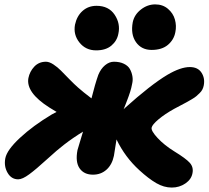

<svg xmlns="http://www.w3.org/2000/svg" viewBox="-20 -784 941 865"><path d="M663.1 -559.1Q617.2 -559.1 592.5 -594.2Q567.9 -629.4 578.1 -684.1Q585.4 -718.3 615 -741.2Q644.5 -764.2 679.2 -764.2Q713.4 -764.2 736.8 -744.1Q760.3 -724.1 768.1 -695.8Q775.9 -667.5 770 -639.2Q763.7 -605 736.6 -582Q709.5 -559.1 663.1 -559.1ZM413.1 -557.1Q366.2 -557.1 337.9 -592.5Q309.6 -627.9 317.9 -672.9Q326.2 -711.9 352.1 -734.9Q377.9 -757.8 415 -757.8Q469.7 -757.8 496.6 -717.5Q523.4 -677.2 513.2 -631.8Q507.3 -600.1 481.9 -578.6Q456.5 -557.1 413.1 -557.1ZM62 23.9Q31.2 23.9 14.2 -5.4Q-2.9 -34.7 3.9 -70.8Q11.2 -108.4 70.1 -163.1Q128.9 -217.8 212.9 -268.1Q224.6 -273.9 234.9 -279.8Q211.9 -293.5 202.1 -299.8Q96.2 -367.2 107.9 -432.1Q113.8 -461.9 134.5 -483.9Q155.3 -505.9 187 -505.9Q202.1 -505.9 220.7 -493.7Q239.3 -481.4 254.4 -466.1Q269.5 -450.7 292.5 -427.2Q315.4 -403.8 331.1 -390.1Q353.5 -370.1 392.1 -340.8Q408.2 -405.3 422.9 -446.8Q434.1 -474.1 453.1 -490Q472.2 -505.9 493.2 -505.9Q519.5 -505.9 538.1 -496.8Q556.6 -487.8 564.9 -473.4Q573.2 -459 576.4 -441.2Q579.6 -423.3 575.2 -405.8Q573.7 -397.5 571.3 -387.7Q568.8 -377.9 566.4 -370.4Q564 -362.8 559.6 -350.3Q555.2 -337.9 552.7 -331.8Q550.3 -325.7 544.7 -311Q539.1 -296.4 537.1 -292Q539.6 -293.5 541 -295.9Q659.2 -402.3 733.9 -446.8Q793.5 -481.9 835 -481.9Q871.6 -481.9 887.9 -456.5Q904.3 -431.2 897.9 -398.9Q896 -389.2 891.8 -380.9Q887.7 -372.6 879.4 -364.5Q871.1 -356.4 864 -350.3Q856.9 -344.2 843 -336.2Q829.1 -328.1 820.3 -323.2Q811.5 -318.4 793.2 -308.8Q774.9 -299.3 765.1 -293.9Q722.2 -270 694.1 -246.3Q666 -222.7 663.1 -209Q660.2 -194.3 690.2 -162.1Q720.2 -129.9 765.1 -102.1Q817.9 -69.8 835.2 -50.3Q852.5 -30.8 847.2 -3.9Q842.3 23.9 815.2 42.5Q788.1 61 753.9 61Q718.3 61 683.6 40.8Q648.9 20.5 607.9 -17.1Q543 -76.2 504.9 -155.8Q494.6 -89.4 493.2 -82Q484.9 -42 459.7 -19.5Q434.6 2.9 398.9 2.9Q358.4 2.9 338.6 -25.6Q318.8 -54.2 329.1 -107.9Q331.1 -116.2 340.3 -145.5Q349.6 -174.8 354 -190.9Q308.6 -163.1 268.1 -131.8Q239.3 -109.9 190.9 -65.7Q142.6 -21.5 111.8 1.2Q81.1 23.9 62 23.9Z"/></svg>

Font: Shantell Sans Irregular Bouncy
Style: Italic
Weight: 800
Italic angle: -11.31°
Designer: Stephen Nixon, Anya Danilova, Shantell Martin
Foundry: Arrow Type
Version: Version 1.006;[9816181b4]